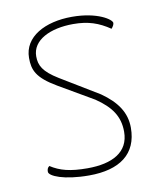

<svg xmlns="http://www.w3.org/2000/svg" viewBox="-65 -564 526 627"><g transform="rotate(-10 197.5 -250.0)"><path d="M244 -230C294 -196 318 -162 318 -111C318 -43 262 -14 180 -14C122 -14 89 -23 58 -43C51 -38 50 -32 50 -25C50 -11 97 10 181 10C283 10 342 -33 342 -120C342 -171 315 -209 265 -244L138 -321C89 -351 78 -373 78 -403C78 -457 139 -486 215 -486C265 -486 299 -474 336 -449C342 -456 345 -462 345 -467C345 -478 300 -510 215 -510C126 -510 54 -472 54 -402C54 -362 64 -335 129 -297Z"/></g></svg>

Font: Yanone Kaffeesatz Extra Light
Style: Regular
Weight: 200
Designer: Yanone (Cyrillic: Daniel Pouzeot & Huerta Tipografica)
Foundry: Yanone
Version: Version 1.100;PS 001.100;hotconv 1.0.70;makeotf.lib2.5.58329